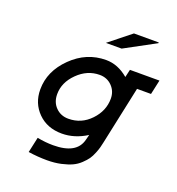

<svg xmlns="http://www.w3.org/2000/svg" viewBox="-138 -739 917 996"><g transform="rotate(20 320.0 -241.0)"><path d="M476.6 -442.4H639.6L622.1 -362.3H544.9L476.6 -42Q472.7 -24.4 469.7 -12.7Q466.8 -1 458 21Q449.2 43 439 57.6Q428.7 72.3 409.7 90.3Q390.6 108.4 367.2 119.1Q343.8 129.9 309.1 137.7Q274.4 145.5 232.4 145.5Q181.6 145.5 128.9 137.7L147.5 52.7Q193.4 61.5 235.4 61.5Q364.3 61.5 385.7 -22.5L393.6 -52.7Q327.1 -10.7 256.8 -10.7Q175.8 -10.7 125 -61.5Q74.2 -112.3 74.2 -188.5Q74.2 -289.1 155.3 -368.7Q236.3 -448.2 343.8 -448.2Q409.2 -448.2 466.8 -399.4ZM262.7 -94.7Q334 -94.7 384.3 -147.5Q434.6 -200.2 434.6 -267.6Q434.6 -308.6 407.2 -336.4Q379.9 -364.3 338.9 -364.3Q270.5 -364.3 217.8 -312Q165 -259.8 165 -195.3Q165 -150.4 192.9 -122.6Q220.7 -94.7 262.7 -94.7ZM568.4 -623 398.4 -531.2H311.5L431.6 -627H568.4Z"/></g></svg>

Font: Thabit-Bold-Oblique
Style: Bold Oblique
Weight: 700
Designer: Regenerated by Nadim Shaikli
Foundry: MAK Alagha
Version: 0.01